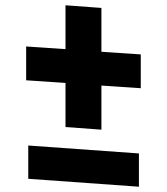

<svg xmlns="http://www.w3.org/2000/svg" viewBox="-20 -692 632 727"><path d="M364 -496 513 -486V-358L364 -368V-201L228 -211V-378L79 -388V-516L228 -506V-672L364 -662ZM87 -141 506 -111V15L87 -15Z"/></svg>

Font: Xiangcui Wave Sans Xiangcui Wave Sans
Style: Regular
Weight: 800
Width: 3
Version: Version 0.920;March 28, 2024;FontCreator 14.0.0.2814 64-bit